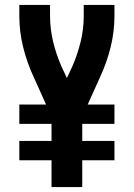

<svg xmlns="http://www.w3.org/2000/svg" viewBox="-20 -755 540 775"><path d="M188 0V-108H58V-186H188V-255H58V-333H166L116 -444Q89 -502 73.5 -564.5Q58 -627 58 -691V-735H182V-691Q182 -638 194.5 -586.5Q207 -535 228 -487L250 -440L272 -487Q293 -535 305.5 -586.5Q318 -638 318 -691V-735H442V-691Q442 -627 426.5 -564.5Q411 -502 384 -444L334 -333H442V-255H312V-186H442V-108H312V0Z"/></svg>

Font: Iosevka Term Curly Extrabold
Style: Regular
Weight: 800
Designer: Belleve Invis
Foundry: Belleve Invis
Version: Version 32.3.0